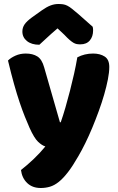

<svg xmlns="http://www.w3.org/2000/svg" viewBox="-20 -764 590 961"><path d="M128 -124Q117 -149 104.5 -180Q92 -211 78.5 -251Q65 -291 50.5 -342.5Q36 -394 20 -461Q34 -475 57.5 -485.5Q81 -496 109 -496Q144 -496 167 -481.5Q190 -467 201 -427L280 -152H284Q296 -186 307.5 -226Q319 -266 330 -308.5Q341 -351 350.5 -393.5Q360 -436 367 -477Q403 -496 446 -496Q481 -496 504 -481Q527 -466 527 -429Q527 -402 520 -366.5Q513 -331 501.5 -291Q490 -251 474.5 -208.5Q459 -166 442 -125Q425 -84 407 -47.5Q389 -11 372 18Q344 67 320 98Q296 129 274 146.5Q252 164 230 170.5Q208 177 184 177Q142 177 116 152Q90 127 85 87Q117 62 149 31.5Q181 1 207 -31Q190 -36 170.5 -54.5Q151 -73 128 -124ZM268 -622Q234 -593 215 -575Q196 -557 177 -540Q138 -540 115 -558.5Q92 -577 92 -606Q92 -626 103 -642Q114 -658 140 -677L189 -712Q213 -729 232.5 -736.5Q252 -744 272 -744Q285 -744 295.5 -742.5Q306 -741 317 -735.5Q328 -730 341 -719.5Q354 -709 374 -692L444 -630Q445 -625 445.5 -621Q446 -617 446 -612Q446 -581 429.5 -561.5Q413 -542 382 -542Q372 -542 364 -543.5Q356 -545 347.5 -550Q339 -555 328 -564.5Q317 -574 302 -590Z"/></svg>

Font: Baloo Thambi
Style: Regular
Weight: 400
Designer: Aadarsh Rajan and Ek Type
Foundry: Ek Type
Version: Version 1.443;PS 1.000;hotconv 16.6.51;makeotf.lib2.5.65220;